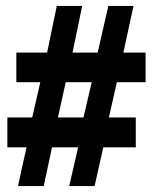

<svg xmlns="http://www.w3.org/2000/svg" viewBox="-20 -629 517 649"><path d="M329.1 -130.9 299.8 0H213.9L244.1 -130.9H155.8L127.9 0H41Q54.2 -63 69.8 -130.9H4.9V-231.9H88.9L116.2 -351.1H35.2V-451.2H139.2L171.9 -608.9H257.8L225.1 -451.2H310.1L346.2 -608.9H431.2L397 -451.2H472.2V-351.1H375L348.1 -231.9H439V-130.9ZM202.1 -351.1 175.8 -231.9H262.2L290 -351.1Z"/></svg>

Font: Tajawal
Style: Bold
Weight: 700
Designer: Boutros Fonts
Foundry: Created by Boutros International 2017
Version: Version 1.700